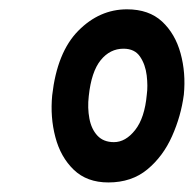

<svg xmlns="http://www.w3.org/2000/svg" viewBox="-20 -951 416 412"><path d="M212.5 -559.5Q166.5 -559.5 138.2 -586.8Q110 -614 98.8 -656.8Q87.5 -699.5 92 -746.5Q102.5 -839 148 -885Q193.5 -931 252.5 -931Q299.5 -931 327.8 -904.8Q356 -878.5 367.5 -836.5Q379 -794.5 374.5 -748Q368.5 -702 349.2 -658.8Q330 -615.5 296.2 -587.5Q262.5 -559.5 212.5 -559.5ZM224.5 -646Q249.5 -646 270 -672Q290.5 -698 295 -748Q297.5 -766 294.8 -789.2Q292 -812.5 280.5 -829.5Q269 -846.5 245 -846.5Q216 -846.5 196 -821.8Q176 -797 170.5 -745Q167.5 -719.5 171.8 -696.8Q176 -674 189 -660Q202 -646 224.5 -646Z"/></svg>

Font: Edu AU VIC WA NT Hand Medium
Style: Regular
Weight: 500
Version: Version 1.001